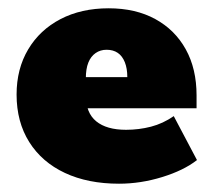

<svg xmlns="http://www.w3.org/2000/svg" viewBox="-20 -433 515 463"><path d="M267 10Q192 10 136.5 -16Q81 -42 50.5 -90.5Q20 -139 20 -205Q20 -267 48 -314Q76 -361 126 -387Q176 -413 242 -413Q307 -413 354.5 -387Q402 -361 428 -314Q454 -267 454 -203V-172H109V-247H287Q287 -268 281 -283Q275 -298 264 -305.5Q253 -313 237 -313Q222 -313 210.5 -305Q199 -297 193 -282Q187 -267 187 -244V-203Q187 -161 212 -140.5Q237 -120 284 -120Q315 -120 344 -127.5Q373 -135 399 -153L455 -47Q423 -22 371 -6Q319 10 267 10Z"/></svg>

Font: Rokkitt Black
Style: Regular
Weight: 900
Designer: Vernon Adams
Foundry: Vernon Adams
Version: Version 3.103